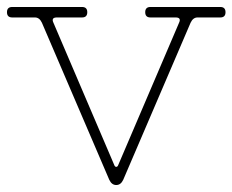

<svg xmlns="http://www.w3.org/2000/svg" viewBox="-21 -520 666 550"><path d="M332 -5Q325 10 312 10Q299 10 292 -5L99 -455Q92 -470 79 -470H14Q-1 -470 -1 -485Q-1 -500 14 -500H214Q229 -500 229 -485Q229 -470 214 -470H142Q125 -470 132 -455L306 -48Q308 -42 312 -42Q316 -42 318 -48L492 -455Q499 -470 482 -470H410Q395 -470 395 -485Q395 -500 410 -500H610Q625 -500 625 -485Q625 -470 610 -470H545Q532 -470 525 -455Z"/></svg>

Font: Nixie One
Style: Regular
Weight: 400
Designer: Jovanny Lemonad
Foundry: Jovanny Lemonad
Version: Version 1.000 2011 initial release